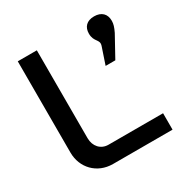

<svg xmlns="http://www.w3.org/2000/svg" viewBox="-155 -808 917 942"><g transform="rotate(-30 303.5 -337.0)"><path d="M67 -670V-153C67 -67 130 0 220 0H557V-93H248C205 -93 175 -126 175 -172V-670ZM429 -435H484L549 -553C561 -578 566 -594 566 -611V-613C566 -650 543 -674 501 -674C459 -674 437 -650 437 -613C437 -564 472 -564 461 -530Z"/></g></svg>

Font: LT Wave Alt Medium
Style: Regular
Weight: 500
Designer: Daniel Lyons
Version: Version 2.5 (Glyphs App)